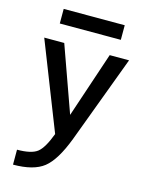

<svg xmlns="http://www.w3.org/2000/svg" viewBox="-136 -793 841 1104"><g transform="rotate(15 284.0 -241.0)"><path d="M102.5 -624V-710.9H465.8V-624ZM295.9 -131.8 426.8 -522.5H542L347.7 -2Q295.9 133.8 235.4 181.6Q174.8 229.5 52.7 229.5V140.6Q137.7 140.6 172.9 113.3Q208 85.9 241.2 -2.9L37.1 -522.5H156.2Z"/></g></svg>

Font: Gen Shin Gothic Medium
Style: Regular
Weight: 500
Designer: [Source Han Sans]
Ryoko NISHIZUKA  (kana & ideographs); Paul D. Hunt (Latin, Greek & Cyrillic); Wenlong ZHANG  (bopomofo
Version: Version 1.002.20150607